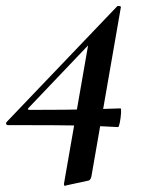

<svg xmlns="http://www.w3.org/2000/svg" viewBox="-32 -426 485 636"><path d="M188 188Q179 193 180 182L263 -294L324 -343L63 -69Q56 -62 67 -62Q131.1 -62 180.6 -62.5Q230 -63 274.5 -64Q319 -65 367.2 -67Q370 -67 369 -51.5Q368 -36 365 -20.5Q362 -5 359 -5Q311 -7.8 260 -9.3Q209 -10.7 145 -11.2Q81 -11.6 -6 -11.6Q-10 -11.6 -11.5 -15.4Q-13 -19.2 -9 -23L356 -405Q358 -407 364 -406Q370 -405 368 -400L270.9 157.8Q268.9 169 262 172Z"/></svg>

Font: Cormorant Light
Style: Italic
Weight: 300
Italic angle: -10°
Designer: Christian Thalmann (Catharsis Fonts)
Foundry: Catharsis Fonts
Version: Version 4.000